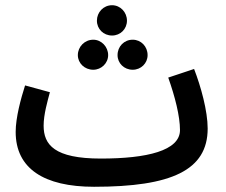

<svg xmlns="http://www.w3.org/2000/svg" viewBox="-20 -694 867 735"><path d="M409 -558C441 -558 466 -583 466 -615C466 -647 441 -674 409 -674C376 -674 351 -647 351 -615C351 -583 376 -558 409 -558ZM337 -427C368 -427 394 -452 394 -483C394 -515 368 -542 337 -542C304 -542 278 -515 278 -483C278 -452 304 -427 337 -427ZM488 -427C520 -427 545 -452 545 -483C545 -516 520 -542 488 -542C455 -542 430 -516 430 -483C430 -452 455 -427 488 -427ZM340 21C636 21 775 -42 775 -202C775 -269 749 -363 723 -430L624 -397C650 -324 669 -249 669 -196C669 -117 542 -87 366 -87C188 -87 147 -140 147 -213C147 -256 162 -307 171 -341L76 -367C60 -317 40 -244 40 -189C40 -49 148 21 340 21Z"/></svg>

Font: Noto Sans Arabic UI XCn SmBd
Style: Regular
Weight: 600
Width: 2
Designer: Monotype Design Team, Nadine Chahine and Nizar Qandah
Foundry: Monotype Imaging Inc.
Version: Version 2.010